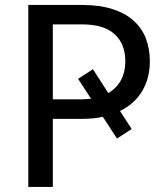

<svg xmlns="http://www.w3.org/2000/svg" viewBox="-20 -736 640 756"><path d="M406.5 -369.5Q439.5 -389 456.5 -421Q473.5 -453 473.5 -494.5Q473.5 -563 431.2 -601.5Q389 -640 303 -640H188V-345H303Q312.5 -345 321.2 -345.8Q330 -346.5 338.5 -347.5L287.5 -425.5L346 -463.5ZM303 -716.5Q371 -716.5 421.2 -700.8Q471.5 -685 504.5 -656Q537.5 -627 553.8 -586Q570 -545 570 -494.5Q570 -428.5 540.2 -378Q510.5 -327.5 452.5 -299L498.5 -228L440.5 -190.5L385 -276Q348.5 -268 303 -268H188V0H91.5V-716.5Z"/></svg>

Font: Lato
Style: Regular
Weight: 400
Designer: Lukasz Dziedzic with Adam Twardoch and Botio Nikoltchev
Foundry: tyPoland Lukasz Dziedzic
Version: Version 2.015; 2015-08-06; http://www.latofonts.com/